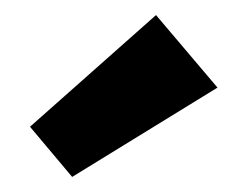

<svg xmlns="http://www.w3.org/2000/svg" viewBox="-20 -836 330 256"><path d="M76.2 -600.1 20 -667 188 -815.9 270 -719.2Z"/></svg>

Font: Zantroke
Style: Regular
Weight: 500
Foundry: gluk
Version: Version 0.36